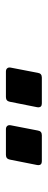

<svg xmlns="http://www.w3.org/2000/svg" viewBox="221 -1035 160 642"><g transform="rotate(90 301.0 -714.0)"><path d="M219.2 -653.8Q211.9 -653.8 208.3 -658.2Q204.6 -662.6 206.1 -669.9L223.6 -760.7Q225.6 -773.9 239.3 -773.9H325.7Q338.9 -773.9 338.9 -762.2Q338.9 -759.3 338.4 -757.8L320.3 -667Q317.9 -653.8 304.7 -653.8ZM412.1 -653.8Q404.8 -653.8 401.1 -658.2Q397.5 -662.6 398.9 -669.9L416.5 -760.7Q418.5 -773.9 432.1 -773.9H519Q532.2 -773.9 532.2 -762.2Q532.2 -759.3 531.7 -757.8L513.7 -667Q511.2 -653.8 498 -653.8Z"/></g></svg>

Font: Hack
Style: Bold Italic
Weight: 700
Italic angle: -11°
Monospace: yes
Designer: Christopher Simpkins
Foundry: Christopher Simpkins
Version: Version 2.017; ttfautohint (v1.4.1) -l 4 -r 80 -G 350 -x 0 -